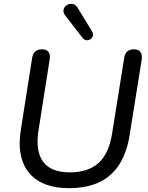

<svg xmlns="http://www.w3.org/2000/svg" viewBox="-20 -968 771 997"><path d="M336 9Q270 9 218.5 -10Q167 -29 133.5 -67.5Q100 -106 88 -164Q76 -222 89 -299L147 -668Q151 -691 164 -701.5Q177 -712 198 -712Q221 -712 231.5 -699Q242 -686 238 -660L180 -291Q163 -183 204 -128Q245 -73 342 -73Q437 -73 491 -121Q545 -169 562 -274L625 -668Q629 -691 641.5 -701.5Q654 -712 676 -712Q698 -712 708.5 -699Q719 -686 716 -660L654 -272Q640 -179 601 -116.5Q562 -54 497 -22.5Q432 9 336 9ZM409 -771 319 -887Q309 -900 309.5 -912.5Q310 -925 318 -934Q326 -943 338 -946.5Q350 -950 362.5 -946Q375 -942 384 -926L458 -805Q465 -793 462 -782Q459 -771 449.5 -764.5Q440 -758 429 -759Q418 -760 409 -771Z"/></svg>

Font: Nunito Medium
Style: Italic
Weight: 500
Designer: Vernon Adams
Foundry: Vernon Adams
Version: Version 3.601